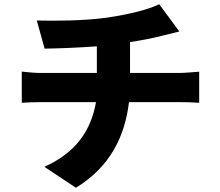

<svg xmlns="http://www.w3.org/2000/svg" viewBox="-20 -826 1040 908"><path d="M590 -343H832C861 -343 892 -342 922 -340V-487C899 -485 850 -481 829 -481H595V-627C648 -635 696 -644 743 -656C761 -660 787 -667 828 -677L733 -806C682 -781 595 -759 489 -743C378 -727 231 -727 154 -729L191 -596C254 -597 345 -600 438 -607V-481H174C147 -481 122 -483 97 -486L88 -487C86 -487 84 -487 83 -487V-340C110 -342 145 -343 175 -343H434C410 -207 338 -104 190 -37L339 62C504 -39 571 -185 590 -343Z"/></svg>

Font: Glow Sans SC Normal ExtraBold
Style: Regular
Weight: 800
Designer: Ryoko NISHIZUKA (kana, bopomofo & ideographs); Paul D. Hunt (Latin, Greek & Cyrillic); Sandoll Communications, Soo-young
Version: Version 0.93